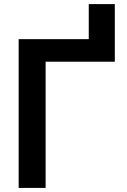

<svg xmlns="http://www.w3.org/2000/svg" viewBox="-20 -919 621 939"><path d="M71.3 0V-727.5H414.1V-898.9H541.5V-617.2H203.1V0Z"/></svg>

Font: Inter Semi Bold
Style: Regular
Weight: 600
Designer: Rasmus Andersson
Foundry: rsms
Version: Version 4.000;git-e0f93cc